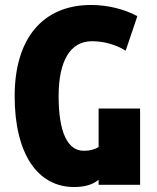

<svg xmlns="http://www.w3.org/2000/svg" viewBox="-20 -744 633 773"><path d="M278 9C320 9 352 0 377 -20V0H544V-307H377V-152C365 -144 345 -137 316 -137C253 -138 216 -209 216 -357C216 -499 263 -578 350 -578C400 -578 447 -564 486 -540L533 -679C481 -707 414 -724 347 -724C152 -724 39 -589 39 -357C39 -124 132 9 278 9Z"/></svg>

Font: Noto Sans Georgian ExtraCondensed Black
Style: Regular
Weight: 900
Width: 2
Designer: Monotype Design Team, Akaki Razmadze
Foundry: Google LLC
Version: Version 2.005